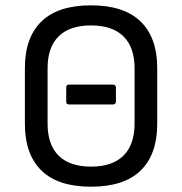

<svg xmlns="http://www.w3.org/2000/svg" viewBox="-20 -687 682 719"><path d="M73.2 -223.1V-432.1Q73.2 -546.4 135.3 -606.7Q197.3 -667 320.8 -667Q444.3 -667 506.6 -606.4Q568.8 -545.9 568.8 -432.1V-223.1Q568.8 -108.9 506.6 -48.3Q444.3 12.2 320.8 12.2Q197.3 12.2 135.3 -48.3Q73.2 -108.9 73.2 -223.1ZM483.9 -224.1V-431.2Q483.9 -510.3 442.1 -551Q400.4 -591.8 320.8 -591.8Q241.2 -591.8 199.7 -551Q158.2 -510.3 158.2 -431.2V-224.1Q158.2 -145 199.7 -104Q241.2 -63 320.8 -63Q400.4 -63 442.1 -104Q483.9 -145 483.9 -224.1ZM237.8 -295.9Q228 -295.9 228 -306.2V-359.9Q228 -370.1 237.8 -370.1H403.8Q408.2 -370.1 411.1 -367.2Q414.1 -364.3 414.1 -359.9V-306.2Q414.1 -301.8 411.1 -298.8Q408.2 -295.9 403.8 -295.9Z"/></svg>

Font: Sofia Sans
Style: Regular
Weight: 400
Designer: Botio Nikoltchev, Ani Petrova
Foundry: lettersoup
Version: Version 4.100